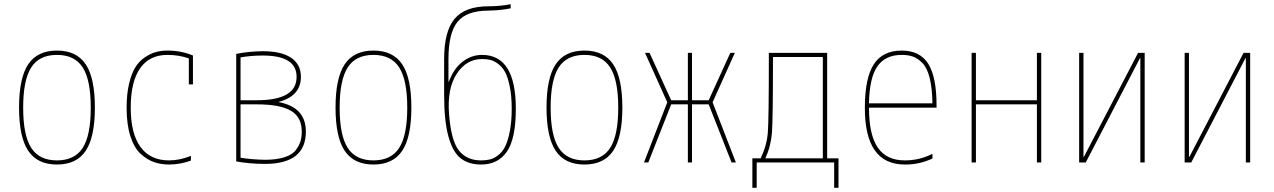

<svg xmlns="http://www.w3.org/2000/svg" viewBox="-20 -770 6040 910"><path d="M386.2 -55.2Q342.8 9.8 250 9.8Q157.2 9.8 113.8 -55.2Q70.3 -120.1 70.3 -260.3Q70.3 -400.4 113.8 -465.3Q157.2 -530.3 250 -530.3Q342.8 -530.3 386.2 -465.3Q429.7 -400.4 429.7 -260.3Q429.7 -120.1 386.2 -55.2ZM127.9 -69.3Q166 -9.8 250 -9.8Q334 -9.8 372.1 -69.3Q410.2 -128.9 410.2 -259.8Q410.2 -390.6 372.1 -450.2Q334 -509.8 250 -509.8Q166 -509.8 127.9 -450.2Q89.8 -390.6 89.8 -259.8Q89.8 -128.9 127.9 -69.3Z M875 -493.2Q828.1 -509.8 773.4 -509.8Q688.5 -509.8 644 -446.3Q599.6 -382.8 599.6 -259.8Q599.6 -136.7 646 -73.2Q692.4 -9.8 781.2 -9.8Q832 -9.8 884.8 -31.2V-8.8Q833 9.8 781.2 9.8Q743.2 9.8 710.4 -1.5Q677.7 -12.7 647 -40.5Q616.2 -68.4 598.1 -124Q580.1 -179.7 580.1 -259.8Q580.1 -324.2 591.8 -373.5Q603.5 -422.9 622.1 -452.1Q640.6 -481.4 667.5 -499Q694.3 -516.6 719.2 -523.4Q744.1 -530.3 773.4 -530.3Q838.9 -530.3 894.5 -506.8V-370.1H875Z M1120.1 -294.9H1197.3Q1386.7 -294.9 1385.7 -406.2Q1385.7 -506.8 1225.6 -506.8Q1169.9 -506.8 1120.1 -498ZM1120.1 -275.4V-22.5Q1173.8 -13.7 1236.3 -12.7Q1291 -12.7 1328.6 -24.9Q1366.2 -37.1 1382.3 -59.1Q1398.4 -81.1 1404.3 -100.6Q1410.2 -120.1 1410.2 -146.5Q1410.2 -214.8 1358.9 -245.1Q1307.6 -275.4 1197.3 -275.4ZM1429.7 -146.5Q1429.7 6.8 1236.3 6.8Q1165 6.8 1099.6 -4.9V-514.6Q1157.2 -526.4 1225.6 -527.3Q1313.5 -527.3 1359.9 -496.1Q1406.2 -464.8 1406.2 -406.2Q1406.2 -314.5 1300.8 -287.1V-286.1Q1429.7 -261.7 1429.7 -146.5Z M1886.2 -55.2Q1842.8 9.8 1750 9.8Q1657.2 9.8 1613.8 -55.2Q1570.3 -120.1 1570.3 -260.3Q1570.3 -400.4 1613.8 -465.3Q1657.2 -530.3 1750 -530.3Q1842.8 -530.3 1886.2 -465.3Q1929.7 -400.4 1929.7 -260.3Q1929.7 -120.1 1886.2 -55.2ZM1627.9 -69.3Q1666 -9.8 1750 -9.8Q1834 -9.8 1872.1 -69.3Q1910.2 -128.9 1910.2 -259.8Q1910.2 -390.6 1872.1 -450.2Q1834 -509.8 1750 -509.8Q1666 -509.8 1627.9 -450.2Q1589.8 -390.6 1589.8 -259.8Q1589.8 -128.9 1627.9 -69.3Z M2259.8 -9.8Q2283.2 -9.8 2301.8 -14.2Q2320.3 -18.6 2340.3 -33.7Q2360.4 -48.8 2373.5 -74.2Q2386.7 -99.6 2396 -146Q2405.3 -192.4 2405.3 -254.9Q2405.3 -315.4 2396 -360.4Q2386.7 -405.3 2373.5 -429.2Q2360.4 -453.1 2340.3 -467.8Q2320.3 -482.4 2303.2 -486.3Q2286.1 -490.2 2264.6 -490.2Q2190.4 -490.2 2144.5 -419.9Q2098.6 -349.6 2108.4 -228.5Q2118.2 -102.5 2155.3 -56.2Q2192.4 -9.8 2259.8 -9.8ZM2259.8 9.8Q2201.2 9.8 2163.6 -19.5Q2126 -48.8 2105.5 -122.6Q2085 -196.3 2085 -320.3V-490.2Q2085 -622.1 2134.8 -681.2Q2184.6 -740.2 2294.9 -740.2Q2349.6 -740.2 2400.4 -750V-730.5Q2351.6 -720.7 2294.9 -719.7Q2192.4 -719.7 2148.9 -667Q2105.5 -614.3 2105.5 -490.2V-382.8H2107.4Q2129.9 -444.3 2171.9 -477.1Q2213.9 -509.8 2264.6 -509.8Q2424.8 -509.8 2424.8 -254.9Q2424.8 -113.3 2382.8 -51.8Q2340.8 9.8 2259.8 9.8Z M2886.2 -55.2Q2842.8 9.8 2750 9.8Q2657.2 9.8 2613.8 -55.2Q2570.3 -120.1 2570.3 -260.3Q2570.3 -400.4 2613.8 -465.3Q2657.2 -530.3 2750 -530.3Q2842.8 -530.3 2886.2 -465.3Q2929.7 -400.4 2929.7 -260.3Q2929.7 -120.1 2886.2 -55.2ZM2627.9 -69.3Q2666 -9.8 2750 -9.8Q2834 -9.8 2872.1 -69.3Q2910.2 -128.9 2910.2 -259.8Q2910.2 -390.6 2872.1 -450.2Q2834 -509.8 2750 -509.8Q2666 -509.8 2627.9 -450.2Q2589.8 -390.6 2589.8 -259.8Q2589.8 -128.9 2627.9 -69.3Z M3240.2 0V-275.4H3161.1L3052.7 0H3032.2L3142.6 -285.2L3037.1 -519.5H3058.6L3161.1 -294.9H3240.2V-519.5H3259.8V-294.9H3338.9L3441.4 -519.5H3462.9L3357.4 -285.2L3467.8 0H3447.3L3338.9 -275.4H3259.8V0Z M3879.9 -500H3643.6Q3643.6 -205.1 3638.7 -141.1Q3633.8 -77.1 3607.4 -19.5H3879.9ZM3585 -19.5Q3614.3 -80.1 3619.1 -140.6Q3624 -201.2 3624 -500V-519.5H3900.4V-19.5H3954.1V120.1H3933.6V0H3566.4V120.1H3545.9V-19.5Z M4399.4 -280.3Q4398.4 -352.5 4386.2 -400.9Q4374 -449.2 4351.6 -471.7Q4329.1 -494.1 4306.6 -502Q4284.2 -509.8 4253.9 -509.8Q4175.8 -509.8 4138.2 -455.1Q4100.6 -400.4 4098.6 -280.3ZM4098.6 -259.8Q4098.6 -131.8 4140.1 -70.8Q4181.6 -9.8 4268.6 -9.8Q4338.9 -9.8 4399.4 -41V-18.6Q4335.9 10.7 4268.6 9.8Q4078.1 9.8 4079.1 -259.8Q4079.1 -399.4 4121.1 -464.8Q4163.1 -530.3 4253.9 -530.3Q4339.8 -530.3 4379.4 -467.8Q4418.9 -405.3 4418.9 -269.5V-259.8Z M4915 -519.5V0H4894.5V-275.4H4605.5V0H4585V-519.5H4605.5V-294.9H4894.5V-519.5Z M5117.2 -26.4 5374 -519.5H5405.3V0H5384.8V-494.1H5382.8L5126 0H5094.7V-519.5H5115.2V-26.4Z M5617.2 -26.4 5874 -519.5H5905.3V0H5884.8V-494.1H5882.8L5626 0H5594.7V-519.5H5615.2V-26.4Z"/></svg>

Font: Mgen+ 1mn thin
Style: Regular
Weight: 100
Designer: [Source Han Sans]
Ryoko NISHIZUKA  (kana & ideographs); Paul D. Hunt (Latin, Greek & Cyrillic); Wenlong ZHANG  (bopomofo
Version: Version 1.059.20150602